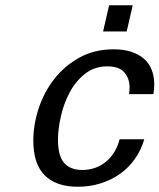

<svg xmlns="http://www.w3.org/2000/svg" viewBox="-20 -700 608 732"><path d="M107 -164Q107 -225 127.5 -287Q148 -349 187 -399Q226 -449 283 -480.5Q340 -512 413 -512Q485 -512 526.5 -478Q568 -444 568 -377Q568 -361 565 -341H472Q473 -347 473.5 -353Q474 -359 474 -366Q474 -401 454 -424Q434 -447 389 -447Q340 -447 304 -418.5Q268 -390 245.5 -347.5Q223 -305 212 -256Q201 -207 201 -167Q201 -106 224.5 -79Q248 -52 293 -52Q346 -52 384 -83.5Q422 -115 436 -169H530Q518 -128 494.5 -94.5Q471 -61 438 -37.5Q405 -14 364 -1Q323 12 277 12Q194 12 150.5 -31.5Q107 -75 107 -164ZM373 -580 396 -680H486L463 -580Z"/></svg>

Font: Perun
Style: Italic
Weight: 400
Italic angle: -12°
Foundry: Copyright (c) Stefan Peev, Context Ltd, 2016
Version: Version 1.027